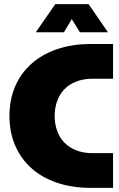

<svg xmlns="http://www.w3.org/2000/svg" viewBox="-20 -914 578 934"><path d="M424 0Q330 0 256 -25.5Q182 -51 131 -97.5Q80 -144 53 -208Q26 -272 26 -350Q26 -428 53 -492Q80 -556 131.5 -602.5Q183 -649 256.5 -674.5Q330 -700 424 -700H530V-531H431Q385 -531 350 -517Q315 -503 292 -478.5Q269 -454 257.5 -421Q246 -388 246 -350Q246 -312 257.5 -279Q269 -246 292 -221.5Q315 -197 350 -183Q385 -169 431 -169H530V0ZM154 -757 249 -894H411L505 -757H369L329 -821L291 -757Z"/></svg>

Font: MuseoModerno Thin Black
Style: Regular
Weight: 900
Version: Version 1.002